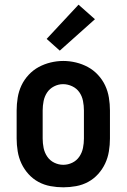

<svg xmlns="http://www.w3.org/2000/svg" viewBox="-20 -791 540 819"><path d="M250 8Q223 8 195.5 3Q168 -2 144 -15Q120 -28 101.5 -48.5Q83 -69 71.5 -93.5Q60 -118 55.5 -145.5Q51 -173 51 -200V-320Q51 -347 55.5 -374.5Q60 -402 71.5 -426.5Q83 -451 102 -471.5Q121 -492 145 -505Q169 -518 196 -524.5Q223 -531 250 -531Q277 -531 304 -524.5Q331 -518 355 -505Q379 -492 398 -471.5Q417 -451 428.5 -426.5Q440 -402 444.5 -374.5Q449 -347 449 -320V-200Q449 -173 444.5 -145.5Q440 -118 428.5 -93.5Q417 -69 398.5 -48.5Q380 -28 356 -15Q332 -2 304.5 3Q277 8 250 8ZM250 -88Q270 -88 288.5 -97Q307 -106 318.5 -123Q330 -140 334 -160Q338 -180 338 -200V-320Q338 -340 334 -360.5Q330 -381 318.5 -397.5Q307 -414 288 -423Q269 -432 249 -432Q229 -432 210.5 -422.5Q192 -413 181 -396.5Q170 -380 166 -360Q162 -340 162 -320V-200Q162 -180 166 -160Q170 -140 181.5 -123Q193 -106 211.5 -97Q230 -88 250 -88ZM235 -575 179 -625 315 -771 385 -709Z"/></svg>

Font: Iosevka Julsh Curly
Style: Bold
Weight: 700
Designer: Belleve Invis
Foundry: Belleve Invis
Version: Version 15.0.2; ttfautohint (v1.8.4)